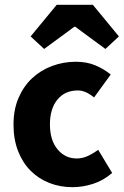

<svg xmlns="http://www.w3.org/2000/svg" viewBox="-20 -764 513 796"><path d="M281 12Q229 12 184.5 -5.5Q140 -23 107 -56Q74 -89 55 -137.5Q36 -186 36 -248Q36 -310 57 -358.5Q78 -407 113.5 -440Q149 -473 196 -490.5Q243 -508 294 -508Q340 -508 375.5 -493Q411 -478 439 -455L370 -360Q335 -389 303 -389Q249 -389 218 -351Q187 -313 187 -248Q187 -183 218.5 -145Q250 -107 298 -107Q322 -107 344.5 -117.5Q367 -128 387 -143L445 -47Q408 -15 365 -1.5Q322 12 281 12ZM107 -613 215 -744H365L473 -613L417 -561L292 -653H288L163 -561Z"/></svg>

Font: hySource Sans Pro
Style: Bold
Weight: 700
Designer: Paul D. Hunt
Foundry: Adobe Systems Incorporated
Version: Version 2.021;PS 2.000;hotconv 1.0.86;makeotf.lib2.5.63406